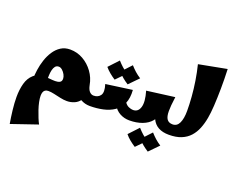

<svg xmlns="http://www.w3.org/2000/svg" viewBox="-167 -1039 2125 1736"><g transform="rotate(20 895.5 -170.5)"><path d="M66 400Q56 344 48 275Q40 206 40 149Q40 78 56 19Q72 -40 112 -75.5Q152 -111 223 -111Q241 -111 267.5 -108Q294 -105 319.5 -105Q345 -105 362.5 -114Q380 -123 380 -148Q380 -167 369 -188Q358 -209 341 -224Q324 -239 307 -239Q285 -239 273 -224Q261 -209 255.5 -185.5Q250 -162 249 -135Q248 -108 248 -85L125 -55Q125 -95 132 -144Q139 -193 155 -241.5Q171 -290 197.5 -330.5Q224 -371 262 -395.5Q300 -420 351 -420Q418 -420 475.5 -387.5Q533 -355 573 -300Q613 -245 625 -177Q627 -164 628.5 -151Q630 -138 630 -124Q630 -68 608 -34.5Q586 -1 551.5 14Q517 29 479 29Q449 29 415 21.5Q381 14 349.5 7Q318 0 293 0Q274 0 262.5 8Q251 16 246 30.5Q241 45 241 65Q241 90 248 123.5Q255 157 267 192.5Q279 228 292 260Q305 292 317 314ZM690 0Q643 0 602.5 -22.5Q562 -45 537.5 -90Q513 -135 513 -202L625 -177Q633 -137 650.5 -118.5Q668 -100 690 -100L710 -50Z M690 0V-100Q733 -100 755 -131Q777 -162 754 -235L1007 -270Q1013 -192 989.5 -139.5Q966 -87 921 -56.5Q876 -26 816 -13Q756 0 690 0ZM1070 0Q1020 0 978 -23Q936 -46 911 -92.5Q886 -139 886 -207L970 -222Q970 -173 987 -146.5Q1004 -120 1027.5 -110Q1051 -100 1070 -100L1090 -50ZM820 -301Q792 -319 765.5 -341Q739 -363 719 -387L806 -480Q829 -454 853 -432.5Q877 -411 908 -391ZM945 -301Q917 -319 890.5 -341Q864 -363 844 -387L931 -480Q954 -454 978 -432.5Q1002 -411 1033 -391Z M1070 0V-100Q1119 -100 1135 -153Q1151 -206 1122 -305L1390 -340Q1383 -291 1380.5 -258Q1378 -225 1378 -202L1311 -172Q1311 -118 1279.5 -79.5Q1248 -41 1193.5 -20.5Q1139 0 1070 0ZM1450 0Q1390 0 1349 -22.5Q1308 -45 1287 -90Q1266 -135 1266 -202H1378Q1378 -149 1395.5 -124.5Q1413 -100 1450 -100L1470 -50ZM1199 208Q1171 190 1144.5 168.5Q1118 147 1098 122L1185 29Q1208 55 1232 76.5Q1256 98 1287 118ZM1324 208Q1296 190 1269.5 168.5Q1243 147 1223 122L1310 29Q1333 55 1357 76.5Q1381 98 1412 118Z M1450 0V-100Q1493 -100 1513 -143Q1533 -186 1533 -259Q1533 -321 1527.5 -393.5Q1522 -466 1510 -542Q1498 -618 1480 -690L1748 -741Q1752 -644 1751 -553Q1750 -462 1745.5 -388Q1741 -314 1732 -266Q1722 -209 1702.5 -160.5Q1683 -112 1650.5 -76Q1618 -40 1569 -20Q1520 0 1450 0Z"/></g></svg>

Font: Marhey
Style: Bold
Weight: 700
Designer: Nur Syamsi & Bustanul Arifin
Foundry: Namelatype
Version: Version 1.000